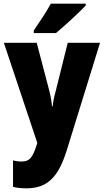

<svg xmlns="http://www.w3.org/2000/svg" viewBox="-20 -786 567 1046"><path d="M447 -756V-766H257C233 -722 197 -668 164 -620V-606H285C337 -649 414 -721 447 -756ZM1 -553 183 -8 181 0C158 72 143 94 96 94C80 94 64 91 51 88V232C71 237 94 240 123 240C237 240 297 181 343 35L525 -553H349L283 -288C274 -256 269 -230 267 -207H263C262 -229 256 -262 249 -290L180 -553Z"/></svg>

Font: Noto Sans Arabic UI Cn Bk
Style: Regular
Weight: 900
Width: 3
Designer: Monotype Design Team, Nadine Chahine and Nizar Qandah
Foundry: Monotype Imaging Inc.
Version: Version 2.010